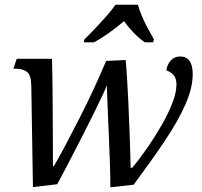

<svg xmlns="http://www.w3.org/2000/svg" viewBox="-20 -786 859 816"><path d="M449 10Q449 -36 447 -97.5Q445 -159 442 -223Q439 -287 437 -340Q435 -393 434 -423Q429 -409 413.5 -376.5Q398 -344 377 -301Q356 -258 332 -211.5Q308 -165 286 -122Q264 -79 247 -47.5Q230 -16 223 -3L120 9L113 -422Q112 -468 94 -481Q76 -494 47 -494H37L51 -536H201Q203 -466 203.5 -386Q204 -306 204.5 -227Q205 -148 205 -80H209Q233 -121 261.5 -175Q290 -229 320.5 -289Q351 -349 379.5 -410.5Q408 -472 431 -527L514 -531Q517 -501 520 -453.5Q523 -406 525.5 -350.5Q528 -295 530 -241Q532 -187 533.5 -142.5Q535 -98 535 -73H542Q576 -114 609 -162Q642 -210 669.5 -258.5Q697 -307 713.5 -350.5Q730 -394 730 -427Q730 -452 718.5 -466Q707 -480 687 -487Q690 -511 705.5 -528.5Q721 -546 746 -546Q771 -546 785 -527.5Q799 -509 799 -471Q799 -412 767.5 -341Q736 -270 679.5 -186Q623 -102 548 -1ZM339 -619Q359 -638 383.5 -664Q408 -690 432 -717Q456 -744 471 -766H566Q572 -744 583.5 -717Q595 -690 609 -664Q623 -638 634 -619L631 -606H596Q571 -623 547.5 -647.5Q524 -672 507 -696Q479 -672 445 -647.5Q411 -623 379 -606H336Z"/></svg>

Font: NotoSerif-Italic
Style: Regular
Weight: 400
Italic angle: -12°
Designer: Monotype Design Team
Foundry: Monotype Imaging Inc.
Version: Version 2.007; ttfautohint (v1.8) -l 8 -r 50 -G 200 -x 14 -D